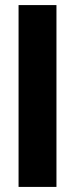

<svg xmlns="http://www.w3.org/2000/svg" viewBox="-20 -735 295 755"><path d="M53 0V-715H202V0Z"/></svg>

Font: Radio Canada Big
Style: Regular
Weight: 400
Designer: Étienne Aubert Bonn
Foundry: Coppers and Brasses
Version: Version 1.001